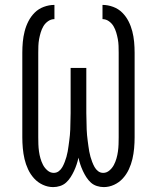

<svg xmlns="http://www.w3.org/2000/svg" viewBox="-20 -755 640 783"><path d="M197 8Q175 8 154.5 -1.5Q134 -11 119 -27.5Q104 -44 94.5 -64.5Q85 -85 80 -106.5Q75 -128 73 -150.5Q71 -173 71 -195V-540Q71 -562 73 -584Q75 -606 80.5 -627.5Q86 -649 96 -668.5Q106 -688 121.5 -703.5Q137 -719 158.5 -727Q180 -735 202 -735V-677Q188 -677 176 -668.5Q164 -660 157 -648Q150 -636 146 -622.5Q142 -609 139.5 -595.5Q137 -582 136.5 -568Q136 -554 136 -540V-195Q136 -181 136.5 -166.5Q137 -152 139 -137.5Q141 -123 145 -109Q149 -95 155.5 -82.5Q162 -70 173.5 -60Q185 -50 199 -50Q211 -50 220 -57Q229 -64 234.5 -74Q240 -84 244 -94.5Q248 -105 251 -115.5Q254 -126 256 -137Q258 -148 259.5 -159.5Q261 -171 262.5 -182Q264 -193 265 -204Q266 -215 266.5 -226.5Q267 -238 267 -249Q267 -260 267.5 -271.5Q268 -283 268 -294V-478H332V-294Q332 -283 332.5 -271.5Q333 -260 333 -249Q333 -238 333.5 -226.5Q334 -215 335 -204Q336 -193 337.5 -182Q339 -171 340.5 -159.5Q342 -148 344 -137Q346 -126 349 -115.5Q352 -105 356 -94.5Q360 -84 365.5 -74Q371 -64 380 -57Q389 -50 401 -50Q415 -50 426.5 -60Q438 -70 444.5 -82.5Q451 -95 455 -109Q459 -123 461 -137.5Q463 -152 463.5 -166.5Q464 -181 464 -195V-540Q464 -554 463.5 -568Q463 -582 460.5 -595.5Q458 -609 454 -622.5Q450 -636 443 -648Q436 -660 424 -668.5Q412 -677 398 -677V-735Q420 -735 441.5 -727Q463 -719 478.5 -703.5Q494 -688 504 -668.5Q514 -649 519.5 -627.5Q525 -606 527 -584Q529 -562 529 -540V-195Q529 -173 527 -150.5Q525 -128 520 -106.5Q515 -85 505.5 -64.5Q496 -44 481 -27.5Q466 -11 445.5 -1.5Q425 8 403 8Q389 8 375 3.5Q361 -1 350.5 -10.5Q340 -20 332 -32.5Q324 -45 318 -58Q312 -71 307.5 -84.5Q303 -98 300 -112Q297 -98 292.5 -84.5Q288 -71 282 -58Q276 -45 268 -32.5Q260 -20 249.5 -10.5Q239 -1 225 3.5Q211 8 197 8Z"/></svg>

Font: Iosevka Slab Light Extended
Style: Regular
Weight: 300
Width: 7
Monospace: yes
Designer: Belleve Invis
Foundry: Belleve Invis
Version: Version 11.1.0; ttfautohint (v1.8.3)